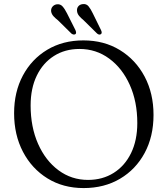

<svg xmlns="http://www.w3.org/2000/svg" viewBox="-20 -916 832 953"><path d="M394 -715.5Q496.5 -715.5 575 -667.5Q653.5 -619.5 697.8 -536Q742 -452.5 742 -345.5Q742 -238.5 698 -156.8Q654 -75 575.8 -28.8Q497.5 17.5 395 17.5Q293.5 17.5 215.8 -30.5Q138 -78.5 94 -162.5Q50 -246.5 50 -354Q50 -459.5 93.5 -541Q137 -622.5 214.5 -669Q292 -715.5 394 -715.5ZM661.5 -305.5Q661.5 -411.5 624.2 -494.5Q587 -577.5 522 -625.2Q457 -673 374.5 -673Q302.5 -673 247.8 -638.2Q193 -603.5 162.5 -540.5Q132 -477.5 132 -392.5Q132 -285.5 169 -202Q206 -118.5 270.5 -70.8Q335 -23 417 -23Q489 -23 544.2 -57.8Q599.5 -92.5 630.5 -156Q661.5 -219.5 661.5 -305.5ZM440.5 -850 481.5 -766.5Q488 -752.5 481.5 -747Q473 -740.5 462 -749.5L394 -816.5Q381.5 -826.5 372.8 -837Q364 -847.5 362.5 -860Q360.5 -874 368.2 -884Q376 -894 390 -895.5Q408.5 -898 419.2 -885Q430 -872 440.5 -850ZM312.5 -850 354.5 -766.5Q360.5 -752.5 355 -747Q346.5 -741 335 -749L267.5 -815.5Q254.5 -825.5 245.5 -835.5Q236.5 -845.5 234 -858Q232 -872 239.8 -882Q247.5 -892 261 -894.5Q279 -897 290.2 -884.5Q301.5 -872 312.5 -850Z"/></svg>

Font: Fraunces 9pt Soft Light
Style: Regular
Weight: 300
Version: Version 1.000;[0bf87f6ff]